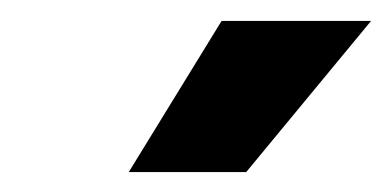

<svg xmlns="http://www.w3.org/2000/svg" viewBox="-20 -759 381 187"><path d="M105.4 -591.4 195.8 -738.6H341.4L219.8 -591.4Z"/></svg>

Font: Geist
Style: Italic
Weight: 400
Italic angle: -12°
Designer: Basement.studio, Andrés Briganti, Mateo Zaragoza
Foundry: Basement.studio, Vercel, Andrés Briganti, Guido Ferreyra, Mateo Zaragoza
Version: Version 1.500